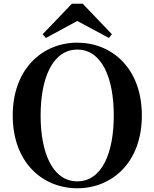

<svg xmlns="http://www.w3.org/2000/svg" viewBox="-20 -987 825 1026"><path d="M393 19C578 19 738 -118 738 -370C738 -623 577 -759 393 -759C209 -759 48 -621 48 -370C48 -117 209 19 393 19ZM393 -18C261 -18 197 -170 197 -370C197 -569 261 -722 393 -722C525 -722 588 -569 588 -370C588 -170 525 -18 393 -18ZM422 -967H364L208 -804L225 -784L393 -875L562 -784L578 -804Z"/></svg>

Font: Noto Serif CJK HK
Style: Bold
Weight: 700
Designer: Ryoko NISHIZUKA 西塚涼子 (kana & ideographs); Frank Grießhammer (Latin, Greek & Cyrillic); Wenlong ZHANG 张文龙 (bopomofo); San
Foundry: Adobe
Version: Version 2.001;hotconv 1.1.0;makeotfexe 2.6.0